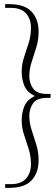

<svg xmlns="http://www.w3.org/2000/svg" viewBox="-20 -760 270 930"><path d="M24 150H5V132H32Q82 132 106 105Q130 78 130 35Q130 -4 118.5 -39.5Q107 -75 96 -108.5Q85 -142 85 -177Q85 -214 98 -245.5Q111 -277 149 -295Q111 -313 98 -344.5Q85 -376 85 -413Q85 -448 96 -481.5Q107 -515 118.5 -550.5Q130 -586 130 -625Q130 -668 106 -695Q82 -722 32 -722H5V-740H24Q100 -740 133.5 -703Q167 -666 167 -607Q167 -566 155.5 -529.5Q144 -493 133 -459Q122 -425 122 -391Q122 -357 140.5 -331Q159 -305 208 -305H225V-286H208Q159 -286 140.5 -260Q122 -234 122 -199Q122 -165 133 -131Q144 -97 155.5 -60.5Q167 -24 167 17Q167 76 133.5 113Q100 150 24 150Z"/></svg>

Font: Spectral ExtraLight
Style: Regular
Weight: 275
Designer: Jean-Baptiste Levee
Foundry: Production Type
Version: Version 2.001